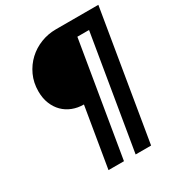

<svg xmlns="http://www.w3.org/2000/svg" viewBox="-198 -823 1012 1097"><g transform="rotate(-30 308.5 -274.5)"><path d="M261 -246Q221 -246 186.5 -259.5Q152 -273 127 -298Q102 -323 87.5 -359Q73 -395 73 -440Q73 -498 95 -545.5Q117 -593 153.5 -627Q190 -661 237.5 -679.5Q285 -698 336 -698H617L476 149H374L499 -600H422L297 149H195Z"/></g></svg>

Font: IBM Plex Mono SemiBold
Style: Italic
Weight: 600
Italic angle: -9°
Monospace: yes
Designer: Mike Abbink, Paul van der Laan, Pieter van Rosmalen
Foundry: Bold Monday
Version: Version 2.3